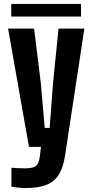

<svg xmlns="http://www.w3.org/2000/svg" viewBox="-20 -745 470 974"><path d="M127 0 21 -600H153L187 -324L207 -96H232L249 -324L277 -600H408L310 45Q301 103 279.5 139Q258 175 217.5 192Q177 209 108 209Q92 209 73.5 207Q55 205 38 202V106Q51 107 72 108Q93 109 108 109Q147 109 162 97Q177 85 181 55L188 0ZM37 -661V-725H391V-661Z"/></svg>

Font: Big Shoulders Display ExtraBold
Style: Regular
Weight: 800
Designer: Patric King
Foundry: XO Type Co
Version: Version 1.000; ttfautohint (v1.8.2)